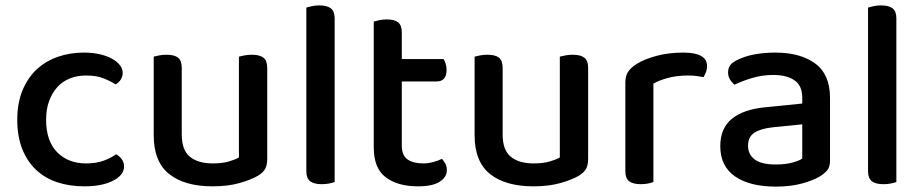

<svg xmlns="http://www.w3.org/2000/svg" viewBox="-20 -677 3419 712"><path d="M151 -233Q151 -154 192 -112.5Q233 -71 299 -71Q337 -71 364 -81Q391 -91 411 -105Q424 -97 432 -86Q440 -75 440 -59Q440 -28 399.5 -7Q359 14 293 14Q238 14 192.5 -1Q147 -16 114 -47Q81 -78 62.5 -124.5Q44 -171 44 -233Q44 -295 63.5 -342Q83 -389 116.5 -420Q150 -451 195 -466.5Q240 -482 290 -482Q323 -482 349.5 -476Q376 -470 395 -459.5Q414 -449 424.5 -435.5Q435 -422 435 -407Q435 -393 427.5 -381.5Q420 -370 409 -364Q388 -377 362.5 -387Q337 -397 299 -397Q267 -397 240 -386.5Q213 -376 193.5 -355Q174 -334 162.5 -303.5Q151 -273 151 -233Z M550 -467Q557 -469 570 -471.5Q583 -474 598 -474Q627 -474 640.5 -463Q654 -452 654 -425V-178Q654 -120 684.5 -95.5Q715 -71 769 -71Q804 -71 828 -78Q852 -85 866 -93V-467Q874 -469 886.5 -471.5Q899 -474 914 -474Q943 -474 957 -463Q971 -452 971 -425V-88Q971 -66 964 -52Q957 -38 936 -25Q910 -10 867.5 2Q825 14 768 14Q665 14 607.5 -31.5Q550 -77 550 -176Z M1116 -42V-649Q1123 -651 1136 -654Q1149 -657 1164 -657Q1193 -657 1207 -646Q1221 -635 1221 -609V-2Q1213 1 1200.5 3.5Q1188 6 1173 6Q1144 6 1130 -5Q1116 -16 1116 -42Z M1470 -137Q1470 -101 1491 -86Q1512 -71 1550 -71Q1567 -71 1586 -76Q1605 -81 1619 -88Q1626 -80 1631.5 -70Q1637 -60 1637 -46Q1637 -20 1610.5 -3Q1584 14 1530 14Q1455 14 1410.5 -19.5Q1366 -53 1366 -130V-597Q1373 -599 1386 -602Q1399 -605 1414 -605Q1443 -605 1456.5 -594Q1470 -583 1470 -557V-458H1625Q1629 -452 1632.5 -441Q1636 -430 1636 -418Q1636 -375 1599 -375H1470V-137Z M1740 -467Q1747 -469 1760 -471.5Q1773 -474 1788 -474Q1817 -474 1830.5 -463Q1844 -452 1844 -425V-178Q1844 -120 1874.5 -95.5Q1905 -71 1959 -71Q1994 -71 2018 -78Q2042 -85 2056 -93V-467Q2064 -469 2076.5 -471.5Q2089 -474 2104 -474Q2133 -474 2147 -463Q2161 -452 2161 -425V-88Q2161 -66 2154 -52Q2147 -38 2126 -25Q2100 -10 2057.5 2Q2015 14 1958 14Q1855 14 1797.5 -31.5Q1740 -77 1740 -176Z M2403 -2Q2396 1 2383.5 3.5Q2371 6 2356 6Q2327 6 2313 -5Q2299 -16 2299 -42V-370Q2299 -395 2309 -410.5Q2319 -426 2341 -440Q2370 -458 2415 -470Q2460 -482 2514 -482Q2602 -482 2602 -432Q2602 -420 2598 -409.5Q2594 -399 2589 -391Q2579 -393 2564 -395Q2549 -397 2532 -397Q2492 -397 2459 -388.5Q2426 -380 2403 -367Z M2955 -89V-216L2846 -205Q2800 -200 2777 -184.5Q2754 -169 2754 -137Q2754 -104 2779 -85.5Q2804 -67 2857 -67Q2892 -67 2918 -74Q2944 -81 2955 -89ZM3058 -314V-81Q3058 -58 3047.5 -45.5Q3037 -33 3019 -22Q2993 -7 2952 4Q2911 15 2857 15Q2760 15 2705.5 -23Q2651 -61 2651 -135Q2651 -201 2693.5 -236Q2736 -271 2816 -279L2955 -293V-315Q2955 -359 2926.5 -379Q2898 -399 2847 -399Q2807 -399 2770 -388Q2733 -377 2704 -363Q2694 -371 2687 -382.5Q2680 -394 2680 -408Q2680 -425 2688.5 -436Q2697 -447 2715 -455Q2743 -469 2779 -475.5Q2815 -482 2855 -482Q2948 -482 3003 -441.5Q3058 -401 3058 -314Z M3199 -42V-649Q3206 -651 3219 -654Q3232 -657 3247 -657Q3276 -657 3290 -646Q3304 -635 3304 -609V-2Q3296 1 3283.5 3.5Q3271 6 3256 6Q3227 6 3213 -5Q3199 -16 3199 -42Z"/></svg>

Font: Baloo 2 Latin Medium
Style: Regular
Weight: 500
Designer: Sarang Kulkarni and Ek Type
Foundry: Ek Type
Version: Version 1.001